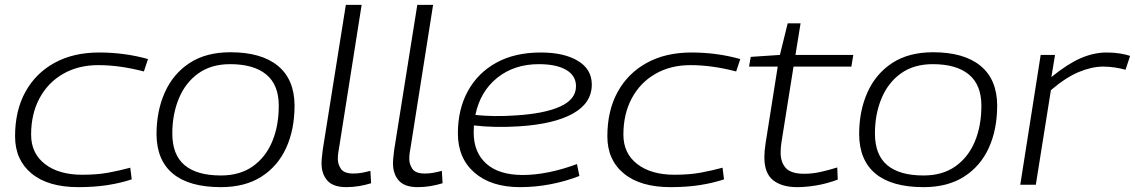

<svg xmlns="http://www.w3.org/2000/svg" viewBox="-20 -760 4670 790"><path d="M302 10Q178 10 110 -46Q42 -102 42 -199Q42 -305 84.5 -382Q127 -459 204.5 -501.5Q282 -544 388 -544Q493 -544 589 -517L572 -466Q522 -479 475.5 -485.5Q429 -492 384 -492Q302 -492 239.5 -456Q177 -420 142.5 -355.5Q108 -291 108 -206Q108 -129 165 -85Q222 -41 318 -41Q379 -41 425.5 -49.5Q472 -58 516 -70L522 -22Q477 -7 423 1.5Q369 10 302 10Z M889 10Q759 10 692 -45Q625 -100 624 -207Q624 -304 658.5 -380.5Q693 -457 760.5 -501Q828 -545 928 -545Q1055 -545 1123 -489.5Q1191 -434 1192 -327Q1192 -227 1157.5 -151.5Q1123 -76 1055.5 -33Q988 10 889 10ZM889 -38Q967 -38 1020 -75.5Q1073 -113 1100 -177.5Q1127 -242 1127 -325Q1127 -411 1075.5 -453.5Q1024 -496 927 -496Q849 -496 796 -458Q743 -420 716 -355Q689 -290 689 -211Q689 -123 739.5 -80.5Q790 -38 889 -38Z M1403 -740H1468L1376 -157Q1374 -146 1372 -133Q1370 -120 1370 -106Q1370 -84 1383 -65Q1396 -46 1434 -46Q1452 -46 1468.5 -49Q1485 -52 1504 -57L1507 -6Q1484 1 1458.5 5.5Q1433 10 1405 10Q1351 10 1327 -17Q1303 -44 1303 -88Q1303 -102 1305 -117.5Q1307 -133 1308 -144Z M1697 -740H1762L1670 -157Q1668 -146 1666 -133Q1664 -120 1664 -106Q1664 -84 1677 -65Q1690 -46 1728 -46Q1746 -46 1762.5 -49Q1779 -52 1798 -57L1801 -6Q1778 1 1752.5 5.5Q1727 10 1699 10Q1645 10 1621 -17Q1597 -44 1597 -88Q1597 -102 1599 -117.5Q1601 -133 1602 -144Z M2364 -36Q2308 -14 2245.5 -2Q2183 10 2120 10Q2001 10 1932.5 -49.5Q1864 -109 1864 -211Q1864 -311 1905.5 -386Q1947 -461 2023 -502.5Q2099 -544 2205 -544Q2301 -544 2358 -509.5Q2415 -475 2415 -412Q2415 -336 2337 -292.5Q2259 -249 2113 -240Q2065 -237 2017.5 -238Q1970 -239 1930 -244Q1929 -230 1929 -215Q1929 -133 1981 -86.5Q2033 -40 2131 -40Q2182 -40 2238.5 -51.5Q2295 -63 2354 -85ZM2197 -496Q2096 -496 2026 -440Q1956 -384 1936 -287Q1973 -283 2015 -282.5Q2057 -282 2100 -285Q2219 -292 2284.5 -321.5Q2350 -351 2350 -405Q2350 -449 2309.5 -472.5Q2269 -496 2197 -496Z M2739 10Q2615 10 2547 -46Q2479 -102 2479 -199Q2479 -305 2521.5 -382Q2564 -459 2641.5 -501.5Q2719 -544 2825 -544Q2930 -544 3026 -517L3009 -466Q2959 -479 2912.5 -485.5Q2866 -492 2821 -492Q2739 -492 2676.5 -456Q2614 -420 2579.5 -355.5Q2545 -291 2545 -206Q2545 -129 2602 -85Q2659 -41 2755 -41Q2816 -41 2862.5 -49.5Q2909 -58 2953 -70L2959 -22Q2914 -7 2860 1.5Q2806 10 2739 10Z M3425 -71 3427 -21Q3381 -4 3338.5 3Q3296 10 3260 10Q3197 10 3161 -18.5Q3125 -47 3125 -113Q3125 -138 3130 -170L3180 -486H3062L3069 -526L3189 -534L3221 -664H3274L3253 -534H3491L3483 -486H3245L3195 -172Q3192 -151 3192 -132Q3192 -92 3213.5 -68.5Q3235 -45 3289 -45Q3322 -45 3356 -52.5Q3390 -60 3425 -71Z M3780 10Q3650 10 3583 -45Q3516 -100 3515 -207Q3515 -304 3549.5 -380.5Q3584 -457 3651.5 -501Q3719 -545 3819 -545Q3946 -545 4014 -489.5Q4082 -434 4083 -327Q4083 -227 4048.5 -151.5Q4014 -76 3946.5 -33Q3879 10 3780 10ZM3780 -38Q3858 -38 3911 -75.5Q3964 -113 3991 -177.5Q4018 -242 4018 -325Q4018 -411 3966.5 -453.5Q3915 -496 3818 -496Q3740 -496 3687 -458Q3634 -420 3607 -355Q3580 -290 3580 -211Q3580 -123 3630.5 -80.5Q3681 -38 3780 -38Z M4321 -534 4306 -443Q4374 -498 4427.5 -521Q4481 -544 4534 -544Q4562 -544 4587.5 -540Q4613 -536 4630 -530L4611 -473Q4590 -479 4566 -482.5Q4542 -486 4519 -486Q4473 -486 4419.5 -464Q4366 -442 4304 -389L4242 0H4178L4262 -534Z"/></svg>

Font: Georama Expanded Light
Style: Italic
Weight: 300
Width: 7
Italic angle: -9°
Designer: Jean-Baptiste Levee
Foundry: Production Type
Version: Version 1.000